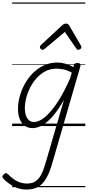

<svg xmlns="http://www.w3.org/2000/svg" viewBox="-99 -1030 717 1569"><path d="M117 519Q64 519 18 496Q-28 473 -67 435Q-78 425 -79 415Q-80 405 -68 395Q-58 384 -50 385Q-42 386 -33 394Q1 430 39.5 450Q78 470 122 470Q164 470 192 451Q220 432 239.5 393Q259 354 276 294L424 -215Q379 -135 335 -83.5Q291 -32 248.5 -7.5Q206 17 166 17Q130 17 103.5 -2Q77 -21 62.5 -56.5Q48 -92 48 -141Q48 -188 61.5 -239.5Q75 -291 102 -341Q129 -391 168.5 -431Q208 -471 258.5 -495Q309 -519 370 -519Q401 -519 435.5 -509.5Q470 -500 500 -482L505 -497Q508 -507 514.5 -511Q521 -515 534 -515Q551 -515 556 -508Q561 -501 558 -489L330 297Q308 376 280 425Q252 474 213.5 496.5Q175 519 117 519ZM179 -33Q219 -33 267 -72Q315 -111 368 -190Q421 -269 473 -388L488 -436Q450 -457 419.5 -463Q389 -469 362 -469Q314 -469 274.5 -449Q235 -429 203 -394.5Q171 -360 149 -317.5Q127 -275 115.5 -230.5Q104 -186 104 -146Q104 -113 112.5 -87.5Q121 -62 137.5 -47.5Q154 -33 179 -33ZM249 -623Q241 -623 234 -630Q227 -637 227 -645Q227 -650 229 -654Q231 -658 235 -662L411 -825Q419 -832 426 -834.5Q433 -837 441 -837Q448 -837 454.5 -834Q461 -831 465 -824L561 -660Q563 -655 564.5 -651.5Q566 -648 566 -644Q566 -635 557.5 -629Q549 -623 541 -623Q535 -623 531 -626Q527 -629 524 -634L431 -769L270 -634Q264 -629 259 -626Q254 -623 249 -623ZM0 490H598V500H0ZM0 -20H598V0H0ZM0 -505H598V-500H0ZM0 -1010H598V-1000H0Z"/></svg>

Font: Playwrite AU QLD Guides
Style: Regular
Weight: 400
Designer: Veronika Burian, José Scaglione
Foundry: TypeTogether
Version: Version 1.003